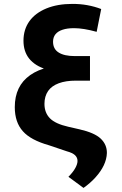

<svg xmlns="http://www.w3.org/2000/svg" viewBox="-20 -757 614 970"><path d="M491.2 -711.4 468.3 -596.2Q401.4 -614.7 354 -614.7Q319.8 -614.7 296.4 -606.9Q272.5 -599.1 260.3 -584Q248 -568.8 248 -546.4Q248 -509.3 276.4 -491.7Q304.7 -473.6 358.9 -473.6H434.6V-389.2H357.4Q271 -389.2 213.9 -406.7Q156.7 -424.3 127.4 -460.9Q98.6 -497.1 98.6 -551.3Q98.6 -608.4 128.9 -650.4Q158.7 -691.4 214.4 -714.4Q270.5 -737.3 345.7 -737.3Q385.7 -737.3 420.4 -731Q458.5 -724.1 491.2 -711.4ZM360.4 -431.6H434.6V-349.6H363.3Q312.5 -349.6 276.9 -336.4Q241.2 -323.2 223.1 -297.4Q204.6 -270.5 204.6 -232.4Q204.6 -187 232.9 -158.7Q260.3 -131.3 324.7 -116.7L382.3 -103.5Q457 -86.4 488.3 -57.1Q520.5 -26.9 520 16.1Q519 46.9 504.4 78.1Q489.7 108.9 462.4 139.2Q437.5 167 401.9 192.4L325.7 136.2Q349.6 112.3 360.8 91.3Q371.6 71.3 371.6 56.2Q371.6 39.1 358.9 26.9Q346.2 15.1 317.4 7.3L228 -22.9Q134.8 -49.3 95.7 -93.8Q54.7 -139.2 54.7 -215.8Q54.7 -322.8 132.3 -377.4Q209 -431.6 360.4 -431.6Z"/></svg>

Font: My Font
Style: Bold
Weight: 500
Designer: Rasmus Andersson
Foundry: rsms
Version: Version 0.001